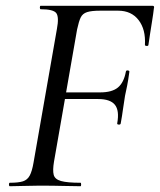

<svg xmlns="http://www.w3.org/2000/svg" viewBox="-20 -645 554 665"><path d="M14 0Q11 0 11 -6Q11 -12 14 -12Q44 -12 59.5 -17Q75 -22 83 -37Q91 -52 96 -81L177 -544Q185 -586 175 -599.5Q165 -613 121 -613Q118 -613 118 -619Q118 -625 121 -625H508Q516 -625 513 -616Q511 -598 507 -573.5Q503 -549 499.5 -526Q496 -503 494 -489Q493 -485 487 -486Q481 -487 482 -490Q485 -543 460 -575.5Q435 -608 389 -608H327Q297 -608 281.5 -603Q266 -598 259.5 -584.5Q253 -571 247 -543L167 -85Q162 -55 166 -39.5Q170 -24 191.5 -18Q213 -12 259 -12Q261 -12 261 -6Q261 0 259 0Q235 0 200 -1Q165 -2 116 -2Q88 -2 61.5 -1Q35 0 14 0ZM398 -217Q397 -213 391 -213.5Q385 -214 386 -218Q394 -262 378 -282Q362 -302 320 -302H169L172 -325H327Q368 -325 388.5 -342Q409 -359 416 -397Q417 -402 423 -401Q429 -400 428 -396Q424 -366 420.5 -349Q417 -332 413 -313Q409 -290 406 -267Q403 -244 398 -217Z"/></svg>

Font: Cormorant Medium
Style: Italic
Weight: 500
Italic angle: -10°
Designer: Christian Thalmann (Catharsis Fonts)
Foundry: Catharsis Fonts
Version: Version 4.000